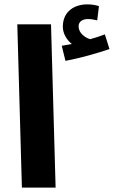

<svg xmlns="http://www.w3.org/2000/svg" viewBox="-20 -857 520 877"><path d="M480 -633 459 -700C439 -692 416 -685 392 -678C368 -685 339 -706 339 -737C339 -757 355 -770 382 -770C397 -770 411 -767 424 -764L432 -829C417 -834 399 -837 378 -837C324 -837 267 -808 267 -735C267 -703 285 -675 308 -656C296 -654 282 -651 262 -648L279 -579C349 -592 428 -615 480 -633ZM80 0H234L213 -746H59Z"/></svg>

Font: Noto Sans Arabic UI SemiCondensed Extra
Style: Regular
Weight: 800
Width: 4
Designer: Nadine Chahine - Monotype Design Team
Foundry: Monotype Imaging Inc.
Version: Version 1.900